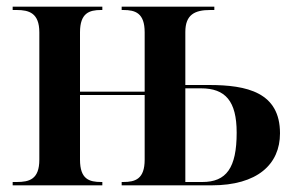

<svg xmlns="http://www.w3.org/2000/svg" viewBox="-20 -556 889 576"><path d="M18 0H287V-10H284C248 -10 220 -18 220 -77V-271H414V-77C414 -19 386 -10 350 -10H345V0H615C752 0 820 -63 820 -156C820 -279 721 -301 607 -301H536V-460C536 -512 564 -526 611 -526H623V-536H345V-526H350C386 -526 414 -517 414 -459V-281H220V-459C220 -517 248 -526 283 -526H287V-536H18V-526H30C67 -526 98 -517 98 -459V-77C98 -18 68 -10 30 -10H18ZM587 -10H536V-291H583C656 -291 690 -253 690 -158C690 -52 659 -10 587 -10Z"/></svg>

Font: Noto Serif Display SemiCondensed SemiBold
Style: Regular
Weight: 600
Width: 4
Designer: Monotype Design Team
Foundry: Monotype Imaging Inc.
Version: Version 2.009